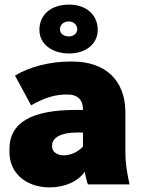

<svg xmlns="http://www.w3.org/2000/svg" viewBox="-20 -800 612 833"><path d="M280 -568C354 -568 404 -611 404 -670C404 -737 353 -780 280 -780C203 -780 151 -738 151 -670C151 -611 203 -568 280 -568ZM278 -642C256 -642 240 -655 240 -673C240 -692 256 -707 278 -707C300 -707 315 -692 315 -673C315 -655 300 -642 278 -642ZM196 13C261 13 319 -13 348 -55C351 -34 356 -16 361 0H542C531 -51 524 -91 524 -141V-312C524 -453 436 -533 294 -533H282C198 -533 107 -510 45 -472L115 -343C175 -378 224 -390 268 -390H272C320 -390 340 -364 340 -325V-323H308C112 -323 21 -265 21 -154V-140C21 -48 94 13 196 13ZM256 -126C226 -126 206 -143 206 -164V-169C206 -203 245 -225 313 -225H340V-164C316 -138 283 -126 256 -126Z"/></svg>

Font: Fixel Text Black
Style: Regular
Weight: 900
Width: 4
Designer: AlfaBravo + MacPaw
Foundry: Kyrylo Tkachov, Marchela Mozhyna, Serhii Makarenko, Maria Weinstein, Zakhar Kryvoshyya
Version: Version 1.211